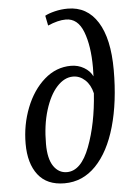

<svg xmlns="http://www.w3.org/2000/svg" viewBox="-55 -811 589 862"><g transform="rotate(-5 240.0 -380.0)"><path d="M42 -182Q42 -267 72 -343.5Q102 -420 155 -466.5Q208 -513 275 -513Q307 -513 333.5 -497.5Q360 -482 372 -457Q373 -470 373 -497Q373 -595 348.5 -658.5Q324 -722 270 -722Q235 -722 189 -702L180 -747Q196 -756 224.5 -763Q253 -770 283 -770Q370 -770 417.5 -694.5Q465 -619 465 -478Q465 -334 433.5 -223.5Q402 -113 342.5 -51.5Q283 10 201 10Q122 10 82 -41.5Q42 -93 42 -182ZM367 -381Q358 -420 334 -442Q310 -464 280 -464Q241 -464 207.5 -427.5Q174 -391 153.5 -324.5Q133 -258 133 -173Q133 -106 156 -72.5Q179 -39 216 -39Q280 -39 319 -142Q358 -245 367 -381Z"/></g></svg>

Font: Noto Serif Cond
Style: Italic
Weight: 400
Width: 3
Italic angle: -12°
Designer: Monotype Design Team
Foundry: Monotype Imaging Inc.
Version: Version 1.001